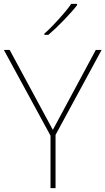

<svg xmlns="http://www.w3.org/2000/svg" viewBox="-20 -972 545 992"><path d="M241 0V-271L0 -714H30L253 -301L475 -714H505L267 -275V0ZM378 -945Q365 -928 347.5 -908.5Q330 -889 310.5 -868.5Q291 -848 270.5 -828.5Q250 -809 230 -792H209V-798Q232 -818 258.5 -846Q285 -874 309.5 -902.5Q334 -931 348 -952H378Z"/></svg>

Font: Noto Sans Symbols Thin
Style: Regular
Weight: 250
Version: Version 2.002